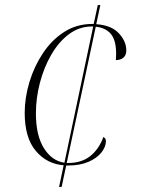

<svg xmlns="http://www.w3.org/2000/svg" viewBox="-20 -734 561 754"><path d="M212 0 230 -85Q164 -90 120.5 -141.5Q77 -193 77 -291Q77 -350 95.5 -411.5Q114 -473 148.5 -525Q183 -577 232 -608.5Q281 -640 343 -640Q346 -640 348 -640L364 -714H374L358 -639Q417 -635 446.5 -603.5Q476 -572 476 -536Q476 -517 464.5 -507.5Q453 -498 435 -498Q435 -503 435.5 -509.5Q436 -516 436 -523Q436 -576 415.5 -600.5Q395 -625 356 -629L242 -94Q245 -94 248 -94Q301 -94 335 -121.5Q369 -149 386 -196Q390 -194 393 -190Q396 -186 396 -180Q396 -158 378.5 -135.5Q361 -113 327.5 -98.5Q294 -84 247 -84Q243 -84 240 -84L222 0ZM121 -289Q121 -202 152.5 -152Q184 -102 233 -95L346 -630H341Q291 -630 250.5 -599.5Q210 -569 181 -518.5Q152 -468 136.5 -408Q121 -348 121 -289Z"/></svg>

Font: Noto Serif Display ExtraLight
Style: Italic
Weight: 200
Italic angle: -12°
Designer: Monotype Design Team
Foundry: Monotype Imaging Inc.
Version: Version 2.009